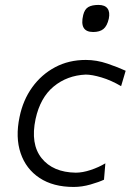

<svg xmlns="http://www.w3.org/2000/svg" viewBox="-20 -750 537 780"><path d="M279.5 9.5Q196 9.5 140.8 -27Q85.5 -63.5 63.8 -127.8Q42 -192 59.5 -275Q73.5 -343.5 111 -395.5Q148.5 -447.5 204 -477Q259.5 -506.5 328.5 -506.5Q372.5 -506.5 416.5 -491.5Q460.5 -476.5 490.5 -462.5L472 -400Q431 -424 392.2 -435.5Q353.5 -447 328 -447Q252.5 -443.5 198 -398.5Q143.5 -353.5 124.5 -266.5Q103 -165 149 -107.5Q195 -50 287.5 -48.5Q315.5 -48.5 348.5 -59.5Q381.5 -70.5 408 -86.5L402.5 -20Q382.5 -10.5 347.8 -0.5Q313 9.5 279.5 9.5ZM358.5 -620Q301.5 -620 318 -689Q324 -713 339 -721.5Q354 -730 380 -730Q406.5 -730 417 -715.2Q427.5 -700.5 422 -674Q415 -644 400 -632Q385 -620 358.5 -620Z"/></svg>

Font: Commissioner Flair Light
Style: Italic
Weight: 300
Italic angle: -12°
Designer: Kostas Bartsokas
Foundry: Kostas Bartsokas
Version: Version 1.000; ttfautohint (v1.8.3)